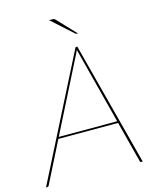

<svg xmlns="http://www.w3.org/2000/svg" viewBox="-149 -965 844 1051"><g transform="rotate(-15 272.5 -440.0)"><path d="M527 0H518Q513.5 0 512 -5L451.5 -239H113L-5 -5Q-7.5 0 -13 0H-21L334 -700H344ZM118 -249H449L342 -663Q340.5 -668.5 339.2 -673.2Q338 -678 337 -684Q334.5 -678.5 332 -673.5Q329.5 -668.5 327 -663ZM249 -880Q257.5 -880 260.8 -878.5Q264 -877 268 -873L366 -769H360Q356.5 -769 352 -772L232 -880Z"/></g></svg>

Font: Lato Hairline
Style: Italic
Weight: 250
Italic angle: -7°
Designer: Lukasz Dziedzic
Foundry: Lukasz Dziedzic
Version: Version 1.104; Western+Polish opensource